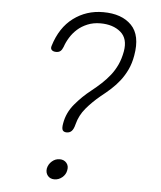

<svg xmlns="http://www.w3.org/2000/svg" viewBox="-53 -786 706 843"><g transform="rotate(5 300.0 -365.0)"><path d="M181 -35Q185 -54 200 -67Q215 -80 234 -80Q253 -80 264 -67Q275 -54 271 -35Q268 -16 252.5 -3Q237 10 218 10Q199 10 188.5 -3Q178 -16 181 -35ZM155 -573Q180 -655 237 -697.5Q294 -740 368 -740Q450 -740 493 -696Q536 -652 520 -562Q514 -527 501 -499.5Q488 -472 470.5 -449.5Q453 -427 432 -408Q411 -389 388 -371Q353 -342 326.5 -310.5Q300 -279 290 -240Q287 -228 283.5 -220.5Q280 -213 275.5 -208.5Q271 -204 265.5 -202Q260 -200 254 -200Q241 -200 236 -208Q231 -216 235 -238Q243 -286 275.5 -324.5Q308 -363 344 -391Q368 -410 388.5 -429Q409 -448 426 -469.5Q443 -491 455 -517Q467 -543 473 -576Q483 -633 449.5 -661.5Q416 -690 360 -690Q329 -690 303.5 -679.5Q278 -669 259.5 -652.5Q241 -636 228 -615Q215 -594 208 -573Q203 -560 196 -554Q189 -548 177 -548Q164 -548 157.5 -554.5Q151 -561 155 -573Z"/></g></svg>

Font: Maple Mono NL Thin
Style: Italic
Weight: 250
Italic angle: -10°
Monospace: yes
Designer: subframe7536
Version: Version 7.000